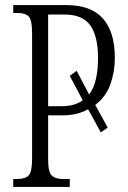

<svg xmlns="http://www.w3.org/2000/svg" viewBox="-20 -734 501 754"><path d="M32 0V-31H47Q79 -31 92.5 -45Q106 -59 106 -111V-605Q106 -656 92.5 -669.5Q79 -683 48 -683H32V-714H240Q338 -714 384.5 -661Q431 -608 431 -507Q431 -452 413.5 -403Q396 -354 354 -322L403 -233L376 -214L326 -305Q284 -281 226 -281H169V-108Q169 -58 183.5 -44.5Q198 -31 228 -31H254V0ZM223 -317Q273 -317 305 -340L254 -436L281 -456L330 -363Q349 -388 357 -425Q365 -462 365 -505Q365 -592 334.5 -634.5Q304 -677 233 -677H169V-317Z"/></svg>

Font: Noto Serif ExtraCondensed Light
Style: Regular
Weight: 300
Width: 2
Designer: Monotype Design Team
Foundry: Monotype Imaging Inc.
Version: Version 2.014; ttfautohint (v1.8.4.7-5d5b)